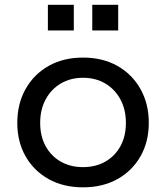

<svg xmlns="http://www.w3.org/2000/svg" viewBox="-20 -792 711 822"><path d="M335.5 10Q251.5 10 188.2 -25.2Q125 -60.5 89.5 -122.8Q54 -185 54 -266Q54 -347.5 89.5 -410.8Q125 -474 188.2 -509.8Q251.5 -545.5 335.5 -545.5Q419.5 -545.5 482.8 -509.8Q546 -474 581.5 -410.8Q617 -347.5 617 -266Q617 -185 581.5 -122.8Q546 -60.5 482.8 -25.2Q419.5 10 335.5 10ZM335.5 -76.5Q389.5 -76.5 430.8 -100Q472 -123.5 495.5 -166Q519 -208.5 519 -266Q519 -323 495.5 -366.5Q472 -410 430.8 -434.5Q389.5 -459 335.5 -459Q281.5 -459 240.2 -434.5Q199 -410 175.5 -366.5Q152 -323 152 -266Q152 -208.5 175.5 -166Q199 -123.5 240.2 -100Q281.5 -76.5 335.5 -76.5ZM185 -771.5H296V-661.5H185ZM375 -771.5H486V-661.5H375Z"/></svg>

Font: Hepta Slab ExtraLight Medium
Style: Regular
Weight: 500
Version: Version 1.100